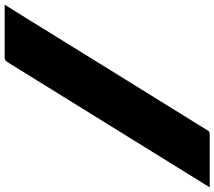

<svg xmlns="http://www.w3.org/2000/svg" viewBox="-149 -722 920 824"><g transform="rotate(90 311.0 -310.0)"><path d="M703 -750Q568 -533 434 -315.5Q300 -98 165 119Q158 130 147 130H-81Q-64 103 -47 75.5Q-30 48 -13 21Q105 -170 223.5 -361.5Q342 -553 460 -743Q464 -750 474 -750Z"/></g></svg>

Font: Recursive Mn Lnr St XBk
Style: Italic
Weight: 1000
Italic angle: -15°
Monospace: yes
Version: Version 1.079;hotconv 1.0.112;makeotfexe 2.5.65598; ttfautoh